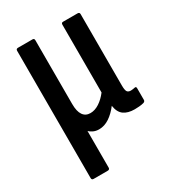

<svg xmlns="http://www.w3.org/2000/svg" viewBox="-167 -580 767 856"><g transform="rotate(-30 216.5 -152.5)"><path d="M61 185Q51 185 51 175V-480Q51 -490 61 -490H136Q145 -490 145 -480V-152Q145 -114 158 -95Q171 -76 196 -76Q219 -76 242 -91Q265 -106 284 -131V-480Q284 -490 293 -490H368Q378 -490 378 -480V-113Q378 -90 383 -81.5Q388 -73 402 -73Q408 -73 413 -74Q418 -75 424 -76Q431 -77 431 -68V-8Q431 0 422 3Q411 6 398 7Q385 8 375 8Q340 8 319.5 -7Q299 -22 294 -56V-57Q272 -28 246.5 -11Q221 6 193 6Q177 6 164 0Q151 -6 144 -14V175Q144 185 133 185Z"/></g></svg>

Font: Sofia Sans Condensed SemiBold
Style: Regular
Weight: 600
Designer: Botio Nikoltchev, Ani Petrova
Foundry: lettersoup
Version: Version 4.101